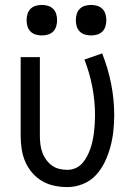

<svg xmlns="http://www.w3.org/2000/svg" viewBox="-20 -752 540 780"><path d="M254 8Q227 8 200.5 2.5Q174 -3 151 -16.5Q128 -30 110.5 -50.5Q93 -71 82.5 -95.5Q72 -120 68 -146.5Q64 -173 64 -200V-520H142V-200Q142 -183 144 -166.5Q146 -150 151.5 -134Q157 -118 167 -104Q177 -90 190.5 -80Q204 -70 220.5 -66Q237 -62 254 -62Q271 -62 287 -69Q303 -76 314.5 -89Q326 -102 334 -117.5Q342 -133 347.5 -149Q353 -165 356.5 -182Q360 -199 362 -216Q364 -233 365 -250Q366 -267 366 -284Q366 -342 355 -399Q344 -456 323 -510L395 -535Q419 -475 431.5 -411.5Q444 -348 444 -284Q444 -252 440.5 -219.5Q437 -187 428.5 -155.5Q420 -124 406 -94.5Q392 -65 370 -41Q348 -17 317 -4.5Q286 8 254 8ZM350 -608Q338 -608 325.5 -611.5Q313 -615 304 -624Q295 -633 291.5 -645.5Q288 -658 288 -670Q288 -682 291.5 -694.5Q295 -707 304 -716Q313 -725 325.5 -728.5Q338 -732 350 -732Q362 -732 374.5 -728.5Q387 -725 396 -716Q405 -707 408.5 -694.5Q412 -682 412 -670Q412 -658 408.5 -645.5Q405 -633 396 -624Q387 -615 374.5 -611.5Q362 -608 350 -608ZM150 -608Q138 -608 125.5 -611.5Q113 -615 104 -624Q95 -633 91.5 -645.5Q88 -658 88 -670Q88 -682 91.5 -694.5Q95 -707 104 -716Q113 -725 125.5 -728.5Q138 -732 150 -732Q162 -732 174.5 -728.5Q187 -725 196 -716Q205 -707 208.5 -694.5Q212 -682 212 -670Q212 -658 208.5 -645.5Q205 -633 196 -624Q187 -615 174.5 -611.5Q162 -608 150 -608Z"/></svg>

Font: Moesevka
Style: Regular
Weight: 400
Monospace: yes
Designer: Belleve Invis
Foundry: Belleve Invis
Version: Version 32.5.0; ttfautohint (v1.8.4)